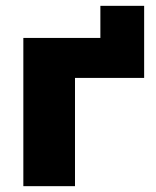

<svg xmlns="http://www.w3.org/2000/svg" viewBox="-20 -638 533 658"><path d="M60 0V-508H324V-618H474V-371H237V0Z"/></svg>

Font: Mulish Black
Style: Regular
Weight: 900
Designer: Vernon Adams
Foundry: Vernon Adams
Version: Version 3.603; ttfautohint (v1.8.3)